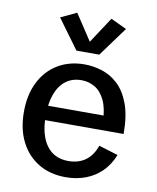

<svg xmlns="http://www.w3.org/2000/svg" viewBox="-87 -847 755 926"><g transform="rotate(10 290.0 -383.5)"><path d="M297.9 12.2Q221.7 12.2 165 -21.7Q108.4 -55.7 76.9 -117.4Q45.4 -179.2 45.4 -263.7Q45.4 -348.1 76.7 -409.9Q107.9 -471.7 164.1 -505.6Q220.2 -539.6 294.9 -539.6Q337.4 -539.6 380.4 -526.1Q423.3 -512.7 459 -479.5Q494.6 -446.3 516.1 -388.4Q537.6 -330.6 537.6 -241.7H109.4V-312.5H450.7L429.2 -283.2Q426.8 -347.7 408 -387Q389.2 -426.3 359.1 -444.1Q329.1 -461.9 293 -461.9Q248.5 -461.9 217 -438.2Q185.5 -414.6 168.9 -370.1Q152.3 -325.7 152.3 -262.7Q152.3 -169.9 189.7 -118.4Q227.1 -66.9 297.4 -66.9Q347.2 -66.9 381.3 -92Q415.5 -117.2 432.1 -165.5L526.4 -136.7Q507.3 -88.4 474.1 -55.2Q440.9 -22 396 -4.9Q351.1 12.2 297.9 12.2ZM215.8 -778.8 299.8 -651.4 383.3 -778.8 460.9 -742.2 355.5 -598.1H243.7L138.2 -742.2Z"/></g></svg>

Font: Schibsted Grotesk Medium
Style: Regular
Weight: 500
Designer: Bakken & Baeck AS, Henrik Kongsvoll
Foundry: Schibsted ASA
Version: Version 1.100;gftools[0.9.25]